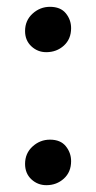

<svg xmlns="http://www.w3.org/2000/svg" viewBox="-20 -533 281 563"><path d="M115.5 -380Q90.5 -380 72 -397.2Q53.5 -414.5 53.5 -442Q53.5 -473 75.5 -493Q97.5 -513 126.5 -513Q157.5 -513 173 -494Q188.5 -475 188.5 -450.5Q188.5 -418.5 167.2 -399.2Q146 -380 115.5 -380ZM116 10Q90.5 10 72 -7.2Q53.5 -24.5 53.5 -52.5Q53.5 -83.5 75.5 -103.5Q97.5 -123.5 126.5 -123.5Q157.5 -123.5 173 -104.2Q188.5 -85 188.5 -60.5Q188.5 -28.5 167.2 -9.2Q146 10 116 10Z"/></svg>

Font: Merriweather 60pt Medium
Style: Regular
Weight: 500
Version: Version 2.100